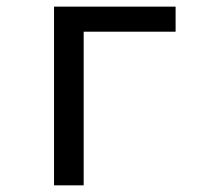

<svg xmlns="http://www.w3.org/2000/svg" viewBox="-20 -556 640 576"><path d="M506.8 -460.9H231V0H142.1V-536.1H506.8Z"/></svg>

Font: Apple Sans Adjectives
Style: Regular
Weight: 400
Monospace: yes
Foundry: Apple Sans Adjectives
Version: Version 0.01